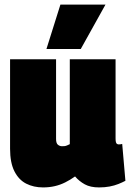

<svg xmlns="http://www.w3.org/2000/svg" viewBox="-20 -809 570 839"><path d="M168 10Q127 10 94.5 -6.5Q62 -23 43 -60.5Q24 -98 24 -159V-550H225V-202Q225 -183 233 -176.5Q241 -170 251 -170Q257 -170 262 -170.5Q267 -171 273 -173.5Q279 -176 285 -179V-550H485V-204Q485 -194 486.5 -188Q488 -182 491.5 -180Q495 -178 499 -178Q507 -178 514 -180L528 -19Q515 -12 497.5 -5Q480 2 459 6Q438 10 413 10Q375 10 350.5 -3.5Q326 -17 308 -38Q287 -23 265 -12Q243 -1 219 4.5Q195 10 168 10ZM183 -595 244 -789H441L333 -595Z"/></svg>

Font: Georama SemiCondensed Black
Style: Regular
Weight: 900
Width: 4
Designer: Jean-Baptiste Levee
Foundry: Production Type
Version: Version 1.001